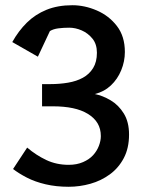

<svg xmlns="http://www.w3.org/2000/svg" viewBox="-20 -711 559 735"><path d="M243 4Q195 4 154.5 -5.5Q114 -15 83 -31Q52 -47 30 -64L84 -146Q118 -117 157 -98.5Q196 -80 243 -80Q274 -80 298 -90.5Q322 -101 336.5 -117Q351 -133 358.5 -152.5Q366 -172 366 -190Q366 -218 353.5 -239Q341 -260 316.5 -275Q292 -290 258.5 -297Q225 -304 183 -304H141V-389H172Q208 -389 240.5 -394.5Q273 -400 297.5 -413.5Q322 -427 336.5 -450.5Q351 -474 351 -509Q351 -542 334 -563Q317 -584 293 -594.5Q269 -605 245 -605Q223 -605 203.5 -602.5Q184 -600 171 -592L125 -494L27 -550Q51 -593 83 -624.5Q115 -656 158 -673.5Q201 -691 257 -691Q304 -691 350.5 -671Q397 -651 427.5 -611.5Q458 -572 458 -512Q458 -476 444 -442Q430 -408 404.5 -384Q379 -360 343 -351Q373 -345 403.5 -327Q434 -309 454 -276.5Q474 -244 474 -196Q474 -144 454 -106Q434 -68 400.5 -43.5Q367 -19 326 -7.5Q285 4 243 4Z"/></svg>

Font: Kreon Light
Style: Regular
Weight: 400
Version: Version 2.002